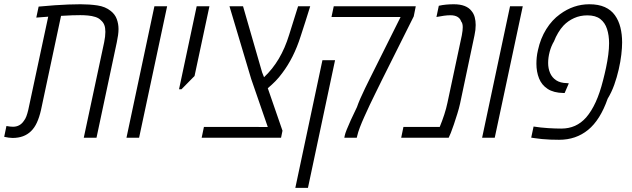

<svg xmlns="http://www.w3.org/2000/svg" viewBox="-64 -660 3027 920"><path d="M-3.9 1Q-12.7 1 -22.7 -0.5Q-32.7 -2 -43.9 -4.4L-33.2 -56.2Q-15.1 -52.7 -1.5 -52.7Q14.6 -52.7 27.6 -59.6Q40.5 -66.4 49.8 -80.1Q57.6 -89.8 62.5 -103Q67.4 -116.2 71.3 -132.8L167 -580.1Q152.8 -579.1 138.7 -577.9Q124.5 -576.7 109.9 -575.7L121.1 -628.4Q162.6 -632.3 198 -634.8Q233.4 -637.2 263.7 -638.4Q293.9 -639.6 321.3 -639.6Q364.7 -639.6 402.8 -634Q440.9 -628.4 466.8 -607.4Q487.3 -591.3 495.6 -568.4Q503.9 -545.4 503.9 -521Q503.9 -507.3 501.7 -491.2Q499.5 -475.1 495.6 -457L398.4 0H337.4L435.1 -457.5Q440.9 -485.8 440.9 -507.3Q440.9 -527.3 435.8 -540.3Q430.7 -553.2 420.4 -562Q410.2 -573.2 393.3 -578.6Q376.5 -584 357.4 -585.7Q338.4 -587.4 320.8 -587.4Q305.2 -587.4 282 -586.7Q258.8 -585.9 228.5 -584L132.3 -132.3Q124.5 -98.1 113 -73Q101.6 -47.9 84.7 -31.5Q67.9 -15.1 45.9 -7.1Q23.9 1 -3.9 1Z M542 0 675.8 -629.9H736.8L602.5 0Z M793.9 -232.4 878.4 -629.9H939.5L868.2 -295.9L805.7 -232.4Z M902.3 0 913.1 -51.8H1157.2Q1172.4 -51.8 1188.2 -51.5Q1204.1 -51.3 1219.2 -51.3L1139.6 -281.7L1035.6 -629.9H1100.6L1191.9 -313.5Q1194.3 -307.6 1196.5 -301.8Q1198.7 -295.9 1201.2 -290Q1242.7 -329.1 1272.2 -379.2Q1301.8 -429.2 1321.3 -492.7L1364.3 -629.9H1422.4Q1410.6 -592.3 1399.4 -556.6Q1388.2 -521 1376.5 -485.8Q1359.9 -433.6 1337.9 -389.9Q1315.9 -346.2 1288.6 -310.1Q1273.4 -289.1 1255.9 -271.2Q1238.3 -253.4 1219.2 -237.3L1289.6 -33.7L1282.7 0Z M1585.9 0Q1586.4 -2.9 1586.9 -5.4Q1587.4 -7.8 1587.9 -10.3Q1589.8 -20 1597.2 -38.6Q1604.5 -57.1 1616.9 -84.5Q1629.4 -111.8 1646.5 -147Q1651.9 -163.1 1662.1 -186.8Q1672.4 -210.4 1685.1 -236.6Q1697.8 -262.7 1709 -285.2L1855.5 -578.6H1524.4L1535.2 -629.9H1928.2L1918.5 -581.5L1764.2 -272.9Q1762.7 -269.5 1757.6 -259.3Q1752.4 -249 1745.8 -235.4Q1739.3 -221.7 1731.9 -207Q1724.6 -192.4 1718.5 -179.4Q1712.4 -166.5 1708 -157.7Q1694.8 -129.4 1682.1 -101.3Q1669.4 -73.2 1660.4 -49.6Q1651.4 -25.9 1647.9 -9.8L1645.5 0ZM1351.1 240.2 1481 -371.6H1541.5L1411.6 240.2Z M1858.4 0 1869.1 -51.8H2043Q2055.2 -81.5 2064.7 -110.6Q2074.2 -139.6 2080.1 -168L2148.9 -490.7Q2151.4 -502.4 2152.3 -512.7Q2153.3 -522.9 2153.3 -529.8Q2153.3 -539.1 2151.4 -546.1Q2149.4 -553.2 2145.5 -557.6Q2141.6 -570.8 2128.7 -578.9Q2115.7 -586.9 2094.2 -586.9Q2080.1 -586.9 2063.7 -584.7Q2047.4 -582.5 2027.3 -578.6L2038.6 -632.3Q2055.2 -636.2 2073.5 -637.9Q2091.8 -639.6 2110.4 -639.6Q2141.1 -639.6 2162.4 -631.3Q2183.6 -623 2195.3 -607.4Q2206.1 -594.7 2210.7 -577.4Q2215.3 -560.1 2215.3 -540Q2215.3 -528.8 2213.9 -516.1Q2212.4 -503.4 2209.5 -490.2L2140.6 -164.1Q2135.7 -141.6 2127.4 -115Q2119.1 -88.4 2110.8 -63.7Q2102.5 -39.1 2096.2 -23.4L2085.9 0Z M2246.1 0 2379.9 -629.9H2440.9L2306.6 0Z M2615.2 9.8Q2594.2 9.8 2573.2 9Q2552.2 8.3 2533 6.3Q2513.7 4.4 2498 2L2481.4 -0.5L2492.7 -53.7Q2526.9 -48.3 2562.3 -46.1Q2597.7 -43.9 2625.5 -43.9Q2661.6 -43.9 2691.2 -57.1Q2720.7 -70.3 2744.6 -97.2Q2770 -126.5 2790.3 -170.7Q2810.5 -214.8 2825.7 -275.4Q2833.5 -305.2 2840.1 -336.4Q2846.7 -367.7 2850.6 -397.5Q2854.5 -427.2 2854.5 -452.6Q2854.5 -490.7 2844.7 -521Q2835 -551.3 2812.5 -568.8Q2790 -586.4 2750.5 -586.4Q2715.8 -586.4 2686.8 -573.2Q2657.7 -560.1 2636.2 -537.6Q2622.1 -522.5 2610.4 -502.7Q2598.6 -482.9 2590.8 -462.4Q2577.1 -439.5 2569.8 -411.9Q2562.5 -384.3 2562.5 -358.4Q2562.5 -332 2571.8 -310.3Q2581.1 -288.6 2600.8 -275.4Q2620.6 -262.2 2652.8 -261.7L2661.6 -260.7L2641.6 -214.4H2635.7Q2588.9 -215.3 2560.3 -233.9Q2531.7 -252.4 2519 -284.2Q2506.3 -315.9 2506.3 -354.5Q2506.3 -369.6 2507.8 -385.3Q2509.3 -400.9 2513.7 -419.9Q2525.9 -476.1 2553.5 -520.3Q2581.1 -564.5 2619.1 -591.8Q2684.1 -639.6 2759.8 -639.6Q2803.7 -639.6 2834 -626Q2864.3 -612.3 2882.3 -587.2Q2900.4 -562 2908.7 -528.8Q2917 -495.6 2917 -456.5Q2917 -431.6 2913.1 -397.9Q2909.2 -364.3 2900.6 -326.9Q2892.1 -289.6 2879.2 -253.4Q2866.2 -217.3 2847.7 -187Q2812 -85 2753.9 -37.6Q2695.8 9.8 2615.2 9.8Z"/></svg>

Font: Open Sans SemiCondensed Light
Style: Italic
Weight: 300
Width: 4
Italic angle: -12°
Designer: Monotype Design Team
Foundry: Monotype Imaging Inc.
Version: Version 3.000